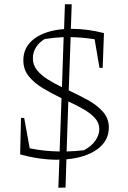

<svg xmlns="http://www.w3.org/2000/svg" viewBox="-20 -745 603 905"><path d="M251 8Q168 8 75 -17L79 -189H94L120 -46Q187 -32 261 -31L270 -282Q225 -304 183.5 -328.5Q142 -353 116 -385Q90 -417 90 -461Q90 -524 141.5 -562.5Q193 -601 282 -608L286 -725H318L314 -609H319Q392 -609 470 -589L464 -425H449L426 -560Q368 -569 313 -570L304 -319Q351 -297 394 -273.5Q437 -250 465 -218.5Q493 -187 493 -144Q493 -81 438.5 -41.5Q384 -2 293 6L289 139L255 140L260 7Q256 8 251 8ZM135 -470Q135 -439 154 -415Q173 -391 204 -371.5Q235 -352 272 -334L280 -570Q234 -568 191 -561Q165 -546 150 -522.5Q135 -499 135 -470ZM448 -136Q448 -166 427.5 -188.5Q407 -211 374 -230Q341 -249 302 -267L294 -31Q334 -32 376 -37Q410 -55 429 -81.5Q448 -108 448 -136Z"/></svg>

Font: Piazzolla SC ExtraLight
Style: Regular
Weight: 200
Designer: Juan Pablo del Peral
Foundry: Huerta Tipografica
Version: Version 1.330